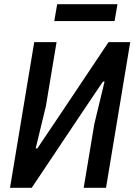

<svg xmlns="http://www.w3.org/2000/svg" viewBox="-20 -900 644 920"><path d="M144 -698H251L200 -392L151 -189H159L272 -357L500 -698H604L488 0H381L432 -306L481 -509H473L360 -341L132 0H28ZM254 -880H543L529 -799H240Z"/></svg>

Font: IBM Plex Mono Medium
Style: Italic
Weight: 500
Italic angle: -9°
Monospace: yes
Designer: Mike Abbink, Paul van der Laan, Pieter van Rosmalen
Foundry: Bold Monday
Version: Version 2.3